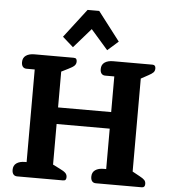

<svg xmlns="http://www.w3.org/2000/svg" viewBox="-62 -1028 972 1084"><g transform="rotate(5 423.5 -485.5)"><path d="M265 -808 390 -971H456L581 -808L520 -754L423 -865L326 -754ZM47 -35Q47 -60 65 -72.5Q83 -85 113 -85H122V-610H76Q62 -610 54.5 -619Q47 -628 47 -645Q47 -670 65 -682.5Q83 -695 113 -695H335Q346 -695 350 -690Q354 -685 354 -675Q354 -661 344.5 -651.5Q335 -642 310 -630L272 -611V-408H573V-610H522Q508 -610 500.5 -619Q493 -628 493 -645Q493 -670 511 -682.5Q529 -695 559 -695H782Q800 -695 800 -675Q800 -661 792 -652.5Q784 -644 765 -634L723 -611V-84L765 -61Q784 -51 792 -42.5Q800 -34 800 -20Q800 0 782 0H522Q508 0 500.5 -9Q493 -18 493 -35Q493 -60 511 -72.5Q529 -85 559 -85H573V-314H272V-84L310 -65Q335 -53 344.5 -43.5Q354 -34 354 -20Q354 -10 350 -5Q346 0 335 0H76Q62 0 54.5 -9Q47 -18 47 -35Z"/></g></svg>

Font: Maitree
Style: Bold
Weight: 700
Designer: CadsonDemak Team
Foundry: CadsonDemak
Version: Version 1.002